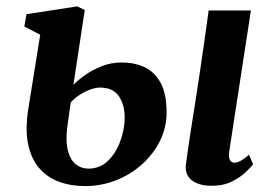

<svg xmlns="http://www.w3.org/2000/svg" viewBox="-20 -586 874 616"><path d="M659.5 10Q631 10 611.5 1.8Q592 -6.5 582.8 -21.8Q573.5 -37 576.5 -58.5Q578.5 -73.5 581.5 -94.8Q584.5 -116 588.5 -143Q592.5 -170 597.8 -202.8Q603 -235.5 609 -274Q615 -312.5 621.5 -356.2Q628 -400 635 -449.2Q642 -498.5 649.5 -552.5H785L715.5 -100.5Q713 -82 717.5 -73Q722 -64 731.5 -64Q741 -64 751.8 -69.8Q762.5 -75.5 779 -89.5L792 -59Q786.5 -51.5 769.5 -34.8Q752.5 -18 724.8 -4Q697 10 659.5 10ZM253.5 11Q206.5 11 168.5 -3.2Q130.5 -17.5 105 -47.5Q79.5 -77.5 70 -124.8Q60.5 -172 71 -238L109 -474.5L58 -501L65 -540.5L227.5 -565.5L252 -554L215.5 -314Q230 -329 253.5 -345.5Q277 -362 306.8 -373.8Q336.5 -385.5 370.5 -385.5Q410.5 -385.5 443 -370.8Q475.5 -356 495 -320.8Q514.5 -285.5 514.5 -225Q514.5 -177 493.5 -134.5Q472.5 -92 436.2 -59.2Q400 -26.5 352.8 -7.8Q305.5 11 253.5 11ZM264 -45Q300.5 -45 326.5 -70.2Q352.5 -95.5 366.2 -133.8Q380 -172 380 -210Q380 -248.5 361.8 -276.8Q343.5 -305 300.5 -305Q287 -305 269.8 -298.8Q252.5 -292.5 235.8 -281.8Q219 -271 207 -257.5Q204 -236 200.8 -214.5Q197.5 -193 195 -172Q190.5 -127.5 198.8 -99.2Q207 -71 224.2 -58Q241.5 -45 264 -45Z"/></svg>

Font: Merriweather 24pt
Style: Bold Italic
Weight: 700
Italic angle: -7.8°
Designer: Eben Sorkin
Foundry: Eben Sorkin
Version: Version 2.101